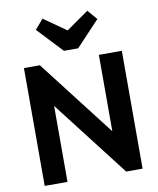

<svg xmlns="http://www.w3.org/2000/svg" viewBox="-102 -1049 931 1128"><g transform="rotate(-10 363.5 -485.0)"><path d="M72 0V-703H167L208 -567V0ZM558 0 141 -540 167 -703 584 -163ZM558 0 519 -132V-703H656V0ZM497 -970 547 -912 406 -762H321L180 -912L230 -970L411 -843H316Z"/></g></svg>

Font: Outfit Thin SemiBold
Style: Regular
Weight: 600
Version: Version 1.100;gftools[0.9.27]